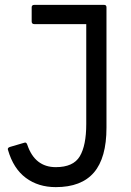

<svg xmlns="http://www.w3.org/2000/svg" viewBox="-20 -754 538 788"><path d="M13 -138 12 -142Q12 -148 21 -151L79 -168L83 -169Q89 -169 92 -160Q123 -68 209 -68Q281 -68 307.5 -112.5Q334 -157 334 -245V-655H121Q110 -655 110 -666V-724Q110 -734 121 -734H407Q417 -734 417 -724V-230Q417 -106 365.5 -46Q314 14 209 14Q137 14 86 -24Q35 -62 13 -138Z"/></svg>

Font: LINE Seed Sans KR Regular
Style: Regular
Weight: 400
Designer: LINE VX Design & Sandoll Inc & Dalton Maag Ltd
Foundry: Sandoll Inc.
Version: Version 1.000